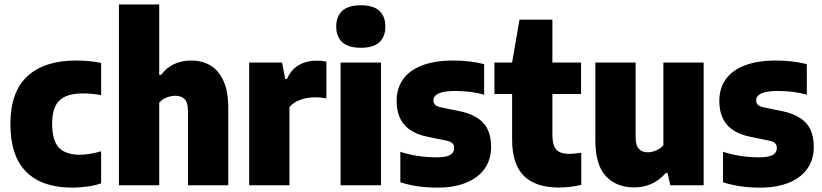

<svg xmlns="http://www.w3.org/2000/svg" viewBox="-20 -828 3672 858"><path d="M26.5 -273.5Q26.5 -418 102.8 -487.8Q179 -557.5 319.5 -557.5Q380.5 -557.5 432 -547V-403Q391 -410.5 350 -410.5Q278 -410.5 245.5 -379Q213 -347.5 213 -275.5Q213 -200 243.2 -168.2Q273.5 -136.5 337.5 -136.5Q377.5 -136.5 432 -152V-8.5Q403.5 1 370 5.8Q336.5 10.5 302.5 10.5Q168 10.5 97.2 -60.2Q26.5 -131 26.5 -273.5Z M511.5 -808H691.5V-493.5H700Q747.5 -557.5 836 -557.5Q883 -557.5 919.8 -536Q956.5 -514.5 978.2 -467.5Q1000 -420.5 1000 -346.5V0H820V-332Q820 -369 805.5 -384.5Q791 -400 763.5 -400Q743.5 -400 723.8 -392Q704 -384 691.5 -369V0H511.5Z M1093.5 -548.5H1240.5L1254.5 -475H1262.5Q1281 -517.5 1315.5 -537.2Q1350 -557 1396 -557Q1415.5 -557 1438.5 -553V-388Q1417.5 -393 1384 -393Q1351 -393 1320.2 -381.2Q1289.5 -369.5 1273.5 -349.5V0H1093.5Z M1502 0V-548.5H1682.5V0ZM1482.5 -709.5Q1482.5 -755 1509.8 -779.8Q1537 -804.5 1592.5 -804.5Q1648 -804.5 1675 -780Q1702 -755.5 1702 -709.5Q1702 -663.5 1675 -639Q1648 -614.5 1592.5 -614.5Q1537 -614.5 1509.8 -639Q1482.5 -663.5 1482.5 -709.5Z M1769 -13.5V-149.5Q1845 -125 1931.5 -125Q1973.5 -125 1991.5 -135.5Q2009.5 -146 2009.5 -166Q2009.5 -180 2001.8 -187.8Q1994 -195.5 1975 -199.5L1890 -217Q1821 -231 1786.8 -270.5Q1752.5 -310 1752.5 -378Q1752.5 -433 1780.8 -473.2Q1809 -513.5 1865.8 -535.5Q1922.5 -557.5 2005.5 -557.5Q2078.5 -557.5 2143.5 -541.5V-405Q2084.5 -421.5 2013 -421.5Q1917 -421.5 1917 -379Q1917 -366.5 1925.2 -359.2Q1933.5 -352 1952 -348L2037 -330.5Q2106 -315.5 2140.2 -278.2Q2174.5 -241 2174.5 -171Q2174.5 -115 2145.8 -74.2Q2117 -33.5 2063 -11.5Q2009 10.5 1935 10.5Q1842.5 10.5 1769 -13.5Z M2577.5 -145.5V-2Q2556.5 3.5 2529.2 6.8Q2502 10 2476.5 10Q2374 10 2321.2 -42Q2268.5 -94 2268.5 -205V-408H2189.5V-548.5H2268.5L2301.5 -740H2448.5V-548.5H2576.5V-408H2448.5V-229.5Q2448.5 -195 2456 -176Q2463.5 -157 2480.2 -148.8Q2497 -140.5 2526 -140.5Q2543.5 -140.5 2577.5 -145.5Z M2640.5 -200V-548.5H2820.5V-214.5Q2820.5 -178.5 2834.8 -163Q2849 -147.5 2874.5 -147.5Q2893 -147.5 2912.5 -155.8Q2932 -164 2944.5 -178.5V-548.5H3124.5V0H2975.5L2963 -55H2955.5Q2898.5 9.5 2814 9.5Q2734.5 9.5 2687.5 -40.8Q2640.5 -91 2640.5 -200Z M3211 -13.5V-149.5Q3287 -125 3373.5 -125Q3415.5 -125 3433.5 -135.5Q3451.5 -146 3451.5 -166Q3451.5 -180 3443.8 -187.8Q3436 -195.5 3417 -199.5L3332 -217Q3263 -231 3228.8 -270.5Q3194.5 -310 3194.5 -378Q3194.5 -433 3222.8 -473.2Q3251 -513.5 3307.8 -535.5Q3364.5 -557.5 3447.5 -557.5Q3520.5 -557.5 3585.5 -541.5V-405Q3526.5 -421.5 3455 -421.5Q3359 -421.5 3359 -379Q3359 -366.5 3367.2 -359.2Q3375.5 -352 3394 -348L3479 -330.5Q3548 -315.5 3582.2 -278.2Q3616.5 -241 3616.5 -171Q3616.5 -115 3587.8 -74.2Q3559 -33.5 3505 -11.5Q3451 10.5 3377 10.5Q3284.5 10.5 3211 -13.5Z"/></svg>

Font: Encode Sans Semi Condensed ExBd
Style: Regular
Weight: 800
Width: 4
Designer: Multiple Designers
Foundry: Impallari Type
Version: Version 2.000